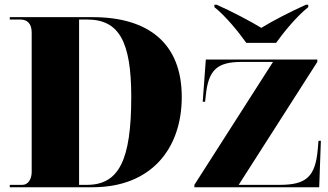

<svg xmlns="http://www.w3.org/2000/svg" viewBox="-20 -786 1379 806"><path d="M1014 -606H1139C1171 -651 1226 -718 1274 -756V-766H1264C1205 -740 1118 -695 1077 -669C1035 -695 949 -740 890 -766H880V-756C928 -718 982 -651 1014 -606ZM21 0H369C613 0 743 -160 743 -379C743 -606 601 -714 369 -714H21V-704H66C94 -704 113 -687 113 -650V-64C113 -34 98 -10 74 -10H21ZM345 -10H312V-704H346C479 -704 531 -613 531 -379C531 -113 479 -10 345 -10ZM796 0H1320L1327 -195H1317L1314 -160C1304 -44 1266 -10 1154 -10H982L1312 -526V-536H844L831 -359H841L844 -386C855 -492 891 -526 994 -526H1126L796 -10Z"/></svg>

Font: Noto Serif Display Black
Style: Regular
Weight: 900
Designer: Monotype Design Team
Foundry: Monotype Imaging Inc.
Version: Version 2.009